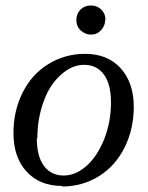

<svg xmlns="http://www.w3.org/2000/svg" viewBox="-20 -669 540 699"><path d="M116 -166H114Q114 -100 140 -65Q166 -30 212 -30Q256 -30 296 -66Q335 -101 360 -164Q384 -226 384 -296Q384 -363 358 -398Q332 -433 286 -433Q242 -433 202 -397Q161 -361 139 -300Q116 -237 116 -166ZM206 10V8Q125 8 77 -44Q29 -96 29 -185Q29 -265 62 -331Q95 -398 155 -435Q216 -473 290 -473Q371 -473 419 -421Q467 -368 467 -280Q467 -200 434 -133Q401 -66 341 -28Q280 10 206 10ZM364 -597 363 -596Q363 -576 348 -559Q333 -543 311 -543Q291 -543 274 -558Q258 -573 258 -596Q258 -619 273 -634Q288 -649 311 -649Q334 -649 349 -634Q364 -619 364 -597Z"/></svg>

Font: Libra Serif Modern
Style: Italic
Weight: 400
Italic angle: -12°
Designer: Stefan Peev, Context Ltd
Foundry: Stefan Peev, Context Ltd
Version: Version 1.000